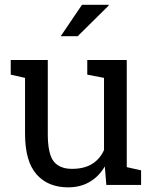

<svg xmlns="http://www.w3.org/2000/svg" viewBox="-20 -782 648 812"><path d="M268.6 10.3Q182.6 10.3 134.3 -44.9Q85.9 -100.1 85.9 -216.8V-452.6L25.4 -466.3V-528.3H182.1V-215.8Q182.1 -131.3 207 -99.6Q231.9 -67.9 284.7 -67.9Q335.9 -67.9 369.4 -88.6Q402.8 -109.4 419.9 -147.5V-452.6L349.1 -466.3V-528.3H516.1V-75.2L576.7 -61.5V0H429.7L423.3 -78.1Q398.4 -35.6 359.1 -12.7Q319.8 10.3 268.6 10.3ZM236.8 -628.9 326.7 -761.7H439L439.9 -758.8L308.6 -628.9Z"/></svg>

Font: Roboto Slab
Style: Regular
Weight: 400
Designer: Google
Version: Version 2.000; ttfautohint (v1.8.1.43-b0c9)